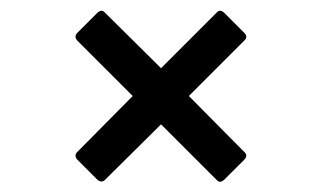

<svg xmlns="http://www.w3.org/2000/svg" viewBox="-20 -484 612 366"><path d="M166 -141 127 -180Q121 -188 127 -194L233 -301L127 -407Q121 -414 127 -421L166 -460Q174 -467 180 -460L287 -354L393 -460Q399 -467 407 -460L446 -421Q453 -414 446 -407L340 -301L446 -194Q453 -188 446 -180L407 -141Q399 -134 393 -141L287 -247L180 -141Q174 -135 166 -141Z"/></svg>

Font: Sofia Sans Semi Condensed Medium
Style: Regular
Weight: 500
Designer: Botio Nikoltchev, Ani Petrova
Foundry: lettersoup
Version: Version 4.100